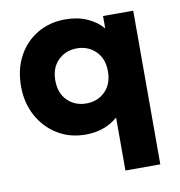

<svg xmlns="http://www.w3.org/2000/svg" viewBox="-82 -600 830 886"><g transform="rotate(-10 333.0 -157.5)"><path d="M434.5 210V-38Q372.5 15 284 15Q209 15 151.2 -20.8Q93.5 -56.5 60.5 -117.8Q27.5 -179 27.5 -255Q27.5 -336 60.5 -396.8Q93.5 -457.5 151 -491.2Q208.5 -525 281 -525Q339.5 -525 384.2 -505Q429 -485 456.5 -451.5V-510H598V210ZM311.5 -126Q364.5 -126 399.5 -160.8Q434.5 -195.5 434.5 -255Q434.5 -314.5 399.2 -349.2Q364 -384 311.5 -384Q258.5 -384 223.2 -349.2Q188 -314.5 188 -255Q188 -195.5 223 -160.8Q258 -126 311.5 -126Z"/></g></svg>

Font: Geologica
Style: Bold
Weight: 700
Designer: Sindre Bremnes, Frode Helland
Foundry: Monokrom Skriftforlag AS
Version: Version 1.010; ttfautohint (v1.8.4.7-5d5b);gftools[0.9.28]